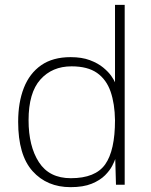

<svg xmlns="http://www.w3.org/2000/svg" viewBox="-20 -763 625 793"><path d="M271.5 10Q174 10 114.5 -56.2Q55 -122.5 55 -260Q55 -340 78.5 -400Q102 -460 150 -493.5Q198 -527 271.5 -527Q318 -527 351.2 -514.5Q384.5 -502 406.2 -484Q428 -466 439.8 -449Q451.5 -432 455 -423V-743H495V0H459L456 -106Q453 -97 443.5 -78.2Q434 -59.5 413.8 -39Q393.5 -18.5 358.8 -4.2Q324 10 271.5 10ZM272.5 -27Q374 -27 414.5 -84.2Q455 -141.5 455 -266.5Q454 -334.5 436.8 -384.5Q419.5 -434.5 380.8 -461.8Q342 -489 275.5 -489Q195.5 -489 146.8 -434.5Q98 -380 98 -266.5Q98 -159 140.8 -93Q183.5 -27 272.5 -27Z"/></svg>

Font: Public Sans Thin Thin
Style: Regular
Weight: 250
Version: Version 2.001